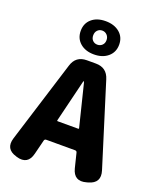

<svg xmlns="http://www.w3.org/2000/svg" viewBox="-182 -1132 1023 1244"><g transform="rotate(20 330.0 -510.5)"><path d="M82 -3Q0 -26 25 -107L201 -672Q223 -745 299 -745H361Q437 -745 459 -672L635 -108Q660 -27 578 -4L567 -1Q486 22 465 -60L440 -161Q437 -171 426 -171H228Q217 -171 214 -161L189 -61Q169 22 87 -1ZM252 -314Q251 -309 256 -309H398Q403 -309 402 -314L331 -601Q328 -611 326 -611Q324 -611 322 -601ZM328 -796Q269 -796 232.5 -827.5Q196 -859 196 -911Q196 -963 232 -994Q268 -1025 327.5 -1025Q387 -1025 424 -994Q461 -963 461 -911Q461 -859 424 -827.5Q387 -796 328 -796ZM295 -876Q308 -863 327.5 -863Q347 -863 360.5 -876Q374 -889 374 -910.5Q374 -932 360.5 -946Q347 -960 327.5 -960Q308 -960 295 -946.5Q282 -933 282 -911Q282 -889 295 -876Z"/></g></svg>

Font: Resource Han Rounded TW Heavy
Style: Regular
Weight: 900
Designer: Cyano Hao (round all glyphs); Ryoko NISHIZUKA 西塚涼子 (kana, bopomofo & ideographs); Paul D. Hunt (Latin, Greek & Cyrillic)
Foundry: Cyano Hao
Version: 0.990